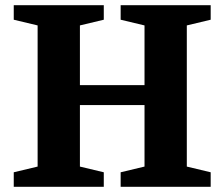

<svg xmlns="http://www.w3.org/2000/svg" viewBox="-20 -720 865 740"><path d="M33 0V-56L125 -78V-622L33 -644V-700H380V-644L288 -622V-392H537V-622L445 -644V-700H792V-644L700 -622V-78L792 -56V0H445V-56L537 -78V-315H288V-78L380 -56V0Z"/></svg>

Font: Volkhov
Style: Bold
Weight: 700
Designer: Cyreal (www.cyreal.org)
Foundry: Cyreal (www.cyreal.org)
Version: Version 1.010